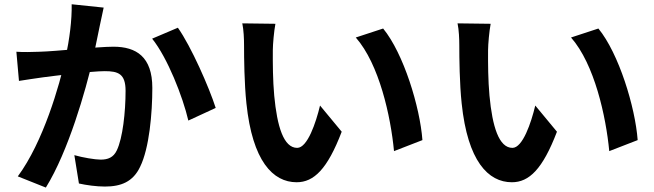

<svg xmlns="http://www.w3.org/2000/svg" viewBox="-20 -825 3040 892"><path d="M461.6 -789.7 313 -805.2C314.4 -730.9 303.1 -645.2 284.3 -555.2C256.7 -429.9 181.1 -165.4 62.7 -5.6L193 46.4C297.8 -122.3 378.6 -407 411.2 -548.6C422 -599.8 434.4 -661.2 443.9 -706.9C449 -731.8 455.7 -763.9 461.6 -789.7ZM806.4 -696.2 686.8 -645.4C758.1 -556.9 829.1 -376.1 855 -264.9L982.1 -323.6C951.6 -419.1 867.8 -609.5 806.4 -696.2ZM56.1 -584.6 68.1 -449.1C98.5 -454.4 150.5 -461.3 179.2 -465.7C234.5 -473 406.9 -494.4 466.3 -494.4C529 -494.4 563.4 -482.6 563.4 -403C563.4 -304.5 550 -182.6 522.6 -126.3C507 -93.3 481.3 -83.4 447.6 -83.4C421.5 -83.4 364.1 -93.1 325.4 -104.2L346.7 27.5C381.2 35.3 428.4 41.7 467.2 41.7C542.3 41.7 598 19.8 631.1 -50.4C673.6 -136.7 687.7 -298.9 687.7 -416.6C687.7 -561.3 612.8 -608 507.1 -608C432.8 -608 243.1 -586.6 163.2 -584.6C126.1 -583.6 92.5 -582 56.1 -584.6Z M1259.5 -714.5 1105.7 -716.5C1112.2 -685.7 1113.8 -642.9 1113.8 -615.4C1113.8 -554.1 1115 -436.7 1124.8 -344.8C1152.6 -76.8 1247.9 21.7 1358.1 21.7C1438.1 21.7 1501 -38.9 1567.5 -213.1L1466.8 -334.7C1447.8 -255 1408.4 -138 1360.7 -138C1297.8 -138 1267.5 -236.8 1254 -380.8C1247.5 -453.3 1247.1 -527.9 1247.5 -592.6C1247.7 -620.5 1252.9 -679.1 1259.5 -714.5ZM1760 -692.5 1632.9 -650.8C1742 -526.8 1795.2 -284.5 1810.5 -122.9L1942.5 -174.1C1931.3 -327.1 1854.9 -577 1760 -692.5Z M2259.5 -714.5 2105.7 -716.5C2112.2 -685.7 2113.8 -642.9 2113.8 -615.4C2113.8 -554.1 2115 -436.7 2124.8 -344.8C2152.6 -76.8 2247.9 21.7 2358.1 21.7C2438.1 21.7 2501 -38.9 2567.5 -213.1L2466.8 -334.7C2447.8 -255 2408.4 -138 2360.7 -138C2297.8 -138 2267.5 -236.8 2254 -380.8C2247.5 -453.3 2247.1 -527.9 2247.5 -592.6C2247.7 -620.5 2252.9 -679.1 2259.5 -714.5ZM2760 -692.5 2632.9 -650.8C2742 -526.8 2795.2 -284.5 2810.5 -122.9L2942.5 -174.1C2931.3 -327.1 2854.9 -577 2760 -692.5Z"/></svg>

Font: Source Han Sans JP VF
Style: Regular
Weight: 250
Designer: Ryoko NISHIZUKA 西塚涼子 (kana, bopomofo & ideographs); Paul D. Hunt (Latin, Greek & Cyrillic); Sandoll Communications 산돌커뮤니
Foundry: Adobe
Version: Version 2.004;hotconv 1.0.118;makeotfexe 2.5.65603